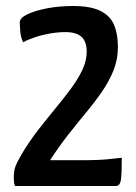

<svg xmlns="http://www.w3.org/2000/svg" viewBox="-20 -620 452 640"><path d="M30 0Q27 -7 26.5 -15.5Q26 -24 26 -27Q26 -50 31 -64Q36 -78 51 -104Q77 -148 107 -186.5Q137 -225 165.5 -259.5Q194 -294 217.5 -326Q241 -358 255 -388Q269 -418 269 -449Q269 -469 262 -483.5Q255 -498 239 -505.5Q223 -513 199 -513Q174 -513 147.5 -508.5Q121 -504 97 -496Q73 -488 57 -479Q49 -497 47.5 -516Q46 -535 46 -546Q46 -560 70.5 -572Q95 -584 135.5 -592Q176 -600 224 -600Q281 -600 314 -584Q347 -568 360 -537.5Q373 -507 373 -463Q373 -423 359 -387Q345 -351 321 -316Q297 -281 267.5 -245.5Q238 -210 207 -170.5Q176 -131 147 -86H262Q285 -86 307.5 -87Q330 -88 347.5 -90Q365 -92 375.5 -93Q386 -94 386 -94Q386 -41 383 -20.5Q380 0 366 0Z"/></svg>

Font: Yanone Kaffeesatz ExtraLight Medium
Style: Regular
Weight: 500
Version: Version 2.003